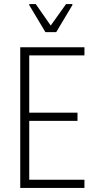

<svg xmlns="http://www.w3.org/2000/svg" viewBox="-20 -919 472 939"><path d="M79 0V-688H393V-648H123V-368H359V-328H123V-40H393V0ZM202 -762 123 -894V-899H155L228 -794L303 -899H334V-894L255 -762Z"/></svg>

Font: Saira Condensed ExtraLight
Style: Regular
Weight: 250
Width: 3
Designer: Hector Gatti with collaboration of the Omnibus-Type team
Foundry: Omnibus-Type
Version: Version 1.101